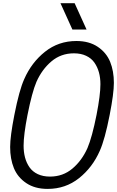

<svg xmlns="http://www.w3.org/2000/svg" viewBox="-20 -1187 742 1217"><path d="M528.6 -1000H438.8L363.3 -1166.7H453.1ZM616.5 -653Q616.5 -694 607.1 -728.2Q597.7 -762.4 578.5 -790Q559.2 -817.7 526 -833.3Q492.8 -849 448.6 -849Q366.5 -849 306.3 -798.2Q246.1 -747.4 210.9 -668Q182.9 -602.2 154.3 -458.3Q129.6 -332 129.6 -263.7Q129.6 -222.7 138.7 -188.5Q147.8 -154.3 167 -126.6Q186.2 -99 219.4 -83.3Q252.6 -67.7 296.9 -67.7Q378.9 -67.7 439.1 -118.5Q499.3 -169.3 534.5 -248.7Q563.8 -317.7 591.8 -458.3Q616.5 -584.6 616.5 -653ZM281.9 10.4Q201.2 10.4 146.5 -26.4Q91.8 -63.2 68 -121.4Q44.3 -179.7 44.3 -255.2Q44.3 -322.3 71 -458.3Q101.6 -614.6 133.5 -685.5Q179.7 -791 265.3 -859Q350.9 -927.1 464.2 -927.1Q544.9 -927.1 599.6 -890.3Q654.3 -853.5 678.1 -795.2Q701.8 -737 701.8 -661.5Q701.8 -594.4 675.1 -458.3Q644.5 -302.1 612.6 -231.1Q566.4 -125.7 480.8 -57.6Q395.2 10.4 281.9 10.4Z"/></svg>

Font: Monoid
Style: Italic
Weight: 400
Width: 4
Italic angle: -11°
Monospace: yes
Version: Version 0.61